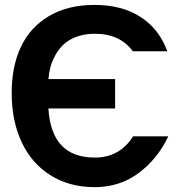

<svg xmlns="http://www.w3.org/2000/svg" viewBox="-20 -752 755 786"><path d="M665 -542H523.9Q471.2 -613.8 368.2 -613.8Q326.7 -613.8 293.7 -601.6Q260.7 -589.4 240.5 -570.3Q220.2 -551.3 206.3 -525.6Q192.4 -500 186.3 -476.6Q180.2 -453.1 178.2 -428.2H451.2V-308.1H178.2Q189.9 -106.9 368.2 -106.9Q469.7 -106.9 524.9 -193.8H668.9Q625.5 -101.6 547.6 -43.7Q469.7 14.2 368.2 14.2Q264.2 14.2 186.8 -34.4Q109.4 -83 68.6 -170.2Q27.8 -257.3 27.8 -372.1Q27.8 -480 65.7 -560.3Q103.5 -640.6 180.7 -686.3Q257.8 -731.9 367.2 -731.9Q479 -731.9 555.4 -682.6Q631.8 -633.3 665 -542Z"/></svg>

Font: Perun
Style: Bold
Weight: 700
Foundry: Copyright (c) Stefan Peev, Context Ltd, 2016
Version: Version 1.0000